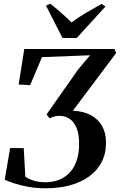

<svg xmlns="http://www.w3.org/2000/svg" viewBox="-20 -1007 646 1035"><path d="M227.5 8Q178 8 136.2 0.8Q94.5 -6.5 61.8 -17Q29 -27.5 5.5 -38L34.5 -209L108 -208.5L116.5 -55Q134 -42 160.5 -33.5Q187 -25 224.5 -24.5Q265.5 -24.5 299 -38Q332.5 -51.5 356.5 -77.5Q380.5 -103.5 393.5 -142Q406.5 -180.5 406.5 -230.5Q406.5 -282 393.2 -315.8Q380 -349.5 356 -366Q332 -382.5 299 -382.5Q286 -382.5 272.8 -379Q259.5 -375.5 247.5 -369L231 -390L400 -631L465.5 -709L206.5 -699L142.5 -548L80.5 -551.5L111 -743H597.5L606 -721L373 -410.5Q430 -407.5 470 -386Q510 -364.5 530.8 -327Q551.5 -289.5 551.5 -238Q551.5 -178 527.2 -132Q503 -86 459 -54.8Q415 -23.5 356 -7.8Q297 8 227.5 8ZM317 -802 228 -976.5 251 -987Q281.5 -963 310.5 -937.5Q339.5 -912 365.5 -886Q401.5 -913 443 -937.5Q484.5 -962 527.5 -986L548.5 -972L393.5 -802Z"/></svg>

Font: Merriweather 120pt SemiBold
Style: Italic
Weight: 600
Italic angle: -7.8°
Version: Version 2.101